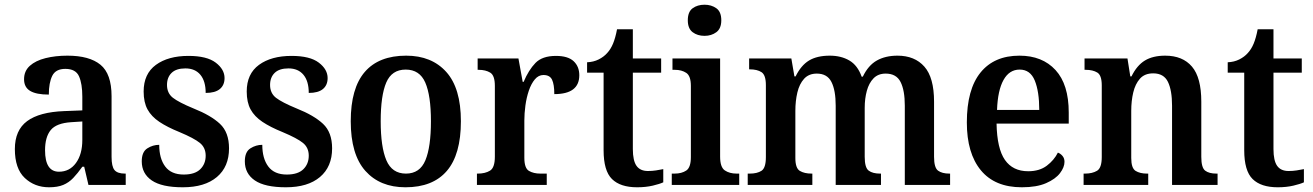

<svg xmlns="http://www.w3.org/2000/svg" viewBox="-20 -784 5567 814"><path d="M188 10Q127 10 85 -29.5Q43 -69 43 -152Q43 -232 95 -270.5Q147 -309 252 -313L329 -316V-374Q329 -429 315 -460.5Q301 -492 257 -492Q216 -492 201.5 -462.5Q187 -433 187 -383Q134 -383 108 -398.5Q82 -414 82 -448Q82 -483 106.5 -505Q131 -527 173 -537.5Q215 -548 266 -548Q359 -548 406 -509.5Q453 -471 453 -376V-119Q453 -78 465.5 -63Q478 -48 510 -48H513V0H355L337 -77H329Q309 -49 290.5 -29.5Q272 -10 248 0Q224 10 188 10ZM230 -56Q275 -56 302 -93Q329 -130 329 -191V-269L282 -266Q219 -262 195 -232.5Q171 -203 171 -147Q171 -56 230 -56Z M755 10Q666 10 623.5 -19Q581 -48 581 -100Q581 -140 604.5 -155Q628 -170 655 -170Q655 -112 680.5 -78Q706 -44 759 -44Q806 -44 829 -66.5Q852 -89 852 -124Q852 -158 827.5 -178Q803 -198 741 -224Q689 -245 655.5 -267.5Q622 -290 605.5 -320Q589 -350 589 -396Q589 -471 641 -509Q693 -547 779 -547Q857 -547 894.5 -518.5Q932 -490 932 -453Q932 -423 912 -406.5Q892 -390 852 -390Q852 -440 829.5 -467Q807 -494 766 -494Q727 -494 707.5 -475Q688 -456 688 -424Q688 -389 713 -369.5Q738 -350 801 -324Q874 -295 912.5 -259Q951 -223 951 -155Q951 -77 899.5 -33.5Q848 10 755 10Z M1192 10Q1103 10 1060.5 -19Q1018 -48 1018 -100Q1018 -140 1041.5 -155Q1065 -170 1092 -170Q1092 -112 1117.5 -78Q1143 -44 1196 -44Q1243 -44 1266 -66.5Q1289 -89 1289 -124Q1289 -158 1264.5 -178Q1240 -198 1178 -224Q1126 -245 1092.5 -267.5Q1059 -290 1042.5 -320Q1026 -350 1026 -396Q1026 -471 1078 -509Q1130 -547 1216 -547Q1294 -547 1331.5 -518.5Q1369 -490 1369 -453Q1369 -423 1349 -406.5Q1329 -390 1289 -390Q1289 -440 1266.5 -467Q1244 -494 1203 -494Q1164 -494 1144.5 -475Q1125 -456 1125 -424Q1125 -389 1150 -369.5Q1175 -350 1238 -324Q1311 -295 1349.5 -259Q1388 -223 1388 -155Q1388 -77 1336.5 -33.5Q1285 10 1192 10Z M1699 10Q1591 10 1529 -59.5Q1467 -129 1467 -270Q1467 -410 1526.5 -479Q1586 -548 1702 -548Q1810 -548 1872 -479Q1934 -410 1934 -270Q1934 -129 1874.5 -59.5Q1815 10 1699 10ZM1701 -48Q1760 -48 1783.5 -104.5Q1807 -161 1807 -270Q1807 -379 1783 -434Q1759 -489 1700 -489Q1641 -489 1617.5 -434Q1594 -379 1594 -270Q1594 -161 1618 -104.5Q1642 -48 1701 -48Z M2002 0V-48H2006Q2037 -48 2057.5 -60.5Q2078 -73 2078 -120V-420Q2078 -464 2058.5 -476Q2039 -488 2009 -488H2005V-536H2178L2196 -437H2200Q2221 -487 2250 -517Q2279 -547 2337 -547Q2388 -547 2412 -524.5Q2436 -502 2436 -465Q2436 -385 2330 -385Q2330 -426 2320.5 -446Q2311 -466 2284 -466Q2263 -466 2247.5 -447.5Q2232 -429 2222 -399.5Q2212 -370 2207.5 -336.5Q2203 -303 2203 -273V-115Q2203 -71 2222.5 -59.5Q2242 -48 2271 -48H2298V0Z M2681 10Q2610 10 2574.5 -25Q2539 -60 2539 -147V-476H2469V-520Q2496 -521 2518 -532Q2540 -543 2554 -559Q2569 -575 2579 -599Q2589 -623 2596 -660H2663V-536H2783V-476H2663V-152Q2663 -103 2678.5 -81Q2694 -59 2727 -59Q2745 -59 2761 -61.5Q2777 -64 2792 -67V-11Q2777 -4 2747.5 3Q2718 10 2681 10Z M2967 -632Q2937 -632 2916.5 -647.5Q2896 -663 2896 -698Q2896 -734 2916.5 -749Q2937 -764 2967 -764Q2996 -764 3017 -749Q3038 -734 3038 -698Q3038 -663 3017 -647.5Q2996 -632 2967 -632ZM2828 0V-48H2840Q2870 -48 2889.5 -61Q2909 -74 2909 -118V-420Q2909 -462 2889.5 -475Q2870 -488 2841 -488H2831V-536H3033V-120Q3033 -75 3053 -61.5Q3073 -48 3103 -48H3114V0Z M3150 0V-48H3159Q3190 -48 3208.5 -60Q3227 -72 3227 -118V-423Q3227 -466 3208.5 -478Q3190 -490 3159 -490H3156V-536H3335L3348 -460H3353Q3376 -507 3410 -527.5Q3444 -548 3498 -548Q3546 -548 3581 -527.5Q3616 -507 3633 -459H3638Q3661 -507 3697.5 -527.5Q3734 -548 3785 -548Q3858 -548 3899 -501.5Q3940 -455 3940 -353V-119Q3940 -73 3957 -60.5Q3974 -48 4005 -48H4008V0H3816V-336Q3816 -401 3798 -436.5Q3780 -472 3735 -472Q3703 -472 3683.5 -452Q3664 -432 3655 -399Q3646 -366 3646 -327V-119Q3646 -73 3663 -60.5Q3680 -48 3711 -48H3715V0H3523V-336Q3523 -401 3505 -436.5Q3487 -472 3443 -472Q3409 -472 3389 -450Q3369 -428 3360.5 -392Q3352 -356 3352 -314V-114Q3352 -71 3371 -59.5Q3390 -48 3421 -48H3424V0Z M4312 10Q4198 10 4138.5 -62Q4079 -134 4079 -265Q4079 -405 4137 -476.5Q4195 -548 4302 -548Q4399 -548 4455 -487Q4511 -426 4511 -307V-260H4205Q4207 -154 4240.5 -106Q4274 -58 4339 -58Q4387 -58 4418 -81.5Q4449 -105 4465 -137Q4476 -133 4484.5 -123Q4493 -113 4493 -98Q4493 -75 4474 -50Q4455 -25 4415 -7.5Q4375 10 4312 10ZM4386 -318Q4386 -396 4367 -442.5Q4348 -489 4303 -489Q4259 -489 4234.5 -445Q4210 -401 4207 -318Z M4574 0V-48H4580Q4611 -48 4631 -60Q4651 -72 4651 -118V-422Q4651 -465 4632 -476.5Q4613 -488 4583 -488H4578V-536H4760L4772 -460H4777Q4800 -507 4834 -527.5Q4868 -548 4920 -548Q4994 -548 5033.5 -501.5Q5073 -455 5073 -353V-119Q5073 -73 5089.5 -60.5Q5106 -48 5137 -48H5142V0H4949V-336Q4949 -401 4931.5 -437Q4914 -473 4869 -473Q4833 -473 4813 -450.5Q4793 -428 4784.5 -392Q4776 -356 4776 -314V-114Q4776 -71 4794.5 -59.5Q4813 -48 4843 -48H4848V0Z M5397 10Q5326 10 5290.5 -25Q5255 -60 5255 -147V-476H5185V-520Q5212 -521 5234 -532Q5256 -543 5270 -559Q5285 -575 5295 -599Q5305 -623 5312 -660H5379V-536H5499V-476H5379V-152Q5379 -103 5394.5 -81Q5410 -59 5443 -59Q5461 -59 5477 -61.5Q5493 -64 5508 -67V-11Q5493 -4 5463.5 3Q5434 10 5397 10Z"/></svg>

Font: Noto Serif Sinhala SemiCondensed SemiBold
Style: Regular
Weight: 600
Width: 4
Designer: Jelle Bosma - Monotype Design Team
Foundry: Monotype Imaging Inc.
Version: Version 2.007; ttfautohint (v1.8.4.7-5d5b)